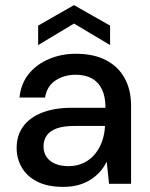

<svg xmlns="http://www.w3.org/2000/svg" viewBox="-20 -718 584 750"><path d="M227 12Q166 12 125.5 -8.5Q85 -29 65 -64Q45 -99 45 -140Q45 -189 70.5 -224Q96 -259 144.5 -278Q193 -297 261 -297H392Q392 -340 378.5 -368.5Q365 -397 339 -411.5Q313 -426 276 -426Q230 -426 196.5 -403.5Q163 -381 156 -337H56Q62 -392 92.5 -429.5Q123 -467 171.5 -487.5Q220 -508 276 -508Q346 -508 394 -483Q442 -458 467 -412.5Q492 -367 492 -305V0H406L397 -85H396Q385 -63 369 -45.5Q353 -28 332 -15Q311 -2 285 5Q259 12 227 12ZM248 -69Q281 -69 307.5 -82Q334 -95 352 -117.5Q370 -140 379.5 -168Q389 -196 390 -226H271Q227 -226 200.5 -216Q174 -206 162 -188Q150 -170 150 -146Q150 -123 161.5 -105.5Q173 -88 195 -78.5Q217 -69 248 -69ZM129 -542V-618L269 -698L410 -618V-542L269 -626Z"/></svg>

Font: DM Sans 28pt Medium
Style: Regular
Weight: 500
Version: Version 4.004;gftools[0.9.30]